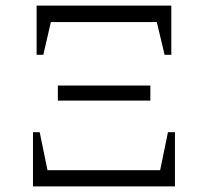

<svg xmlns="http://www.w3.org/2000/svg" viewBox="-20 -667 744 687"><path d="M111 -471V-647H593V-471H569L541 -588H162L135 -471ZM187 -307V-361H518V-307ZM98 0V-194H122L150 -58H553L581 -194H606V0Z"/></svg>

Font: Piazzolla SC Light
Style: Regular
Weight: 300
Designer: Juan Pablo del Peral
Foundry: Huerta Tipografica
Version: Version 1.330